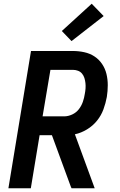

<svg xmlns="http://www.w3.org/2000/svg" viewBox="-20 -1008 640 1028"><path d="M25 0 146 -735H370Q401 -735 431 -728.5Q461 -722 485.5 -706Q510 -690 526.5 -665.5Q543 -641 550 -612Q557 -583 557 -552Q557 -521 552 -489Q546 -456 534 -423Q522 -390 499.5 -362Q477 -334 445.5 -315Q414 -296 381 -289L487 0H363L359 -9L258 -284H192L145 0ZM323 -385Q345 -385 366.5 -395Q388 -405 402 -423Q416 -441 423.5 -462.5Q431 -484 434 -505Q437 -520 438 -534.5Q439 -549 437.5 -563Q436 -577 432 -590Q428 -603 419.5 -613.5Q411 -624 398 -629Q385 -634 371 -634H250L208 -385ZM363 -788 311 -842 471 -988 535 -922Z"/></svg>

Font: Iosevka Aile
Style: Bold Italic
Weight: 700
Italic angle: -9°
Designer: Belleve Invis
Foundry: Belleve Invis
Version: Version 28.0.1; ttfautohint (v1.8.4)